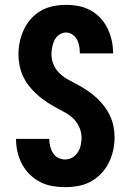

<svg xmlns="http://www.w3.org/2000/svg" viewBox="-20 -763 540 791"><path d="M248 8Q222 8 195.5 3.5Q169 -1 145 -13.5Q121 -26 102 -45Q83 -64 70.5 -87.5Q58 -111 52 -137.5Q46 -164 46 -191H183Q183 -176 186.5 -161Q190 -146 198 -133Q206 -120 219.5 -113Q233 -106 248 -106Q264 -106 278 -114Q292 -122 300.5 -135.5Q309 -149 312.5 -165Q316 -181 316 -196Q316 -219 306 -240.5Q296 -262 279.5 -277Q263 -292 242.5 -302.5Q222 -313 202 -324.5Q182 -336 163.5 -349Q145 -362 128.5 -377.5Q112 -393 98 -411Q84 -429 74.5 -450Q65 -471 60.5 -493.5Q56 -516 56 -538Q56 -565 61.5 -591Q67 -617 78.5 -641.5Q90 -666 108 -686Q126 -706 149 -719Q172 -732 198.5 -737.5Q225 -743 252 -743Q278 -743 304 -738Q330 -733 353 -720.5Q376 -708 394 -688.5Q412 -669 423.5 -645Q435 -621 440.5 -595.5Q446 -570 446 -543H309Q309 -558 306.5 -572.5Q304 -587 297.5 -599.5Q291 -612 278.5 -620.5Q266 -629 252 -629Q237 -629 224 -620Q211 -611 204.5 -597.5Q198 -584 195 -569Q192 -554 192 -539Q192 -516 201.5 -495Q211 -474 228 -458.5Q245 -443 265.5 -432.5Q286 -422 305.5 -411Q325 -400 344 -387Q363 -374 379.5 -358.5Q396 -343 410 -324.5Q424 -306 433.5 -285.5Q443 -265 447.5 -242.5Q452 -220 452 -197Q452 -170 446 -143Q440 -116 428 -92Q416 -68 397 -48Q378 -28 354 -15Q330 -2 303 3Q276 8 248 8Z"/></svg>

Font: iosevka_custom_sans_ss08 Heavy
Style: Regular
Weight: 900
Designer: Belleve Invis
Foundry: Belleve Invis
Version: Version 10.3.0; ttfautohint (v1.8.3)